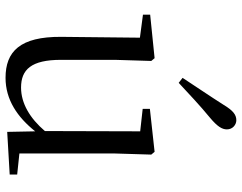

<svg xmlns="http://www.w3.org/2000/svg" viewBox="-110 -748 873 693"><g transform="rotate(90 326.5 -401.5)"><path d="M261 -624 279 -610C320 -648 360 -686 405 -723C436 -749 447 -766 447 -784C447 -805 430 -818 414 -818C394 -818 379 -806 359 -773C326 -721 293 -673 261 -624ZM456 9 610 0V-27L534 -35V-380L538 -511L528 -523L373 -506V-480L454 -471L453 -127C407 -73 353 -41 296 -41C231 -41 196 -78 196 -185V-380L200 -511L190 -523L33 -507V-481L116 -470L113 -186C112 -37 166 15 261 15C340 15 403 -28 454 -92Z"/></g></svg>

Font: Source Han Serif CN
Style: Regular
Weight: 400
Designer: Ryoko NISHIZUKA 西塚涼子 (kana & ideographs); Frank Grießhammer (Latin, Greek & Cyrillic); Wenlong ZHANG 张文龙 (bopomofo); San
Foundry: Adobe
Version: Version 2.003;hotconv 1.1.1;makeotfexe 2.6.0